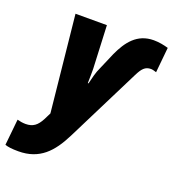

<svg xmlns="http://www.w3.org/2000/svg" viewBox="-205 -673 924 1023"><g transform="rotate(20 257.0 -161.5)"><path d="M15 240C135 240 198 171 251 65L461 -355C481 -395 497 -414 530 -414C539 -414 551 -410 561 -407L575 -550C551 -557 522 -563 492 -563C397 -563 349 -496 314 -420L274 -327C258 -294 251 -260 243 -228H239C240 -258 240 -287 240 -308L229 -553H51L107 -8L87 32C66 71 44 90 1 90C-15 90 -32 87 -46 83L-61 231C-44 237 -21 240 15 240Z"/></g></svg>

Font: Noto Sans UI SemiCondensed Black
Style: Italic
Weight: 900
Width: 4
Italic angle: -372°
Designer: Monotype Design Team
Foundry: Monotype Imaging Inc.
Version: Version 1.901